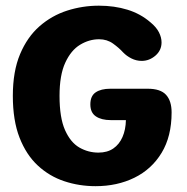

<svg xmlns="http://www.w3.org/2000/svg" viewBox="-20 -645 659 676"><path d="M316.4 10.5Q258.8 10.5 206.5 -6.9Q154.1 -24.2 113.2 -62.1Q72.4 -99.9 48.8 -160.4Q25.2 -220.9 25.2 -307.5Q25.2 -393.8 50.6 -454.2Q76 -514.7 119.1 -552.5Q162.2 -590.2 216.3 -607.6Q270.5 -625 328.1 -625Q382.8 -625 428.8 -610.8Q474.8 -596.7 510 -566.2Q530.1 -549.7 539.5 -531.5Q548.8 -513.3 548.8 -495.8Q548.8 -467.7 527.2 -449.1Q505.6 -430.6 478.9 -430.6Q460.1 -430.6 442.8 -439.2Q425.5 -447.9 413.1 -460.9Q399.3 -476.2 378.1 -491.5Q356.9 -506.8 328.9 -506.8Q293.9 -506.8 261.9 -487.4Q229.9 -468 209.8 -424.3Q189.6 -380.7 189.6 -307.5Q189.6 -230.6 208.9 -187.1Q228.2 -143.6 259.4 -125.6Q290.6 -107.7 326.4 -107.7Q357.8 -107.7 378.9 -122.2Q400.1 -136.8 411.3 -162.6Q422.6 -188.4 423.3 -222.1H370Q337.2 -222.1 317.7 -235.2Q298.1 -248.3 298.1 -277.5Q298.1 -307.1 316.8 -319.8Q335.6 -332.6 368.3 -332.6H500.2Q545.1 -332.6 564.6 -311.2Q584.2 -289.8 584.2 -249.1Q584.2 -164.8 549 -106.9Q513.8 -48.9 453.1 -19.2Q392.4 10.5 316.4 10.5Z"/></svg>

Font: Sono ExtraLight
Style: Regular
Weight: 200
Designer: Tyler Finck
Foundry: Tyler Finck
Version: Version 2.112